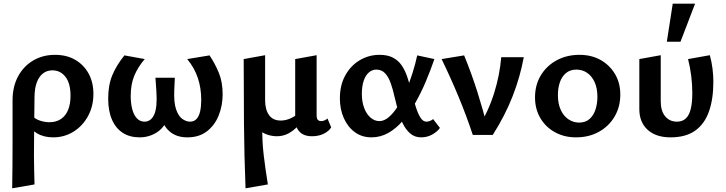

<svg xmlns="http://www.w3.org/2000/svg" viewBox="-20 -731 3935 1040"><path d="M46 289Q47 227 47.5 165.5Q48 104 48 44Q48 -16 48 -74Q48 -132 48 -187Q48 -262 78 -317.5Q108 -373 160 -403.5Q212 -434 278 -434Q341 -434 387.5 -407Q434 -380 460 -332.5Q486 -285 486 -222Q486 -156 457 -102.5Q428 -49 378.5 -18Q329 13 268 13Q217 13 180 -9Q143 -31 129 -67L157 -102Q171 -86 197 -77.5Q223 -69 247 -69Q285 -69 310.5 -86.5Q336 -104 349 -136Q362 -168 362 -212Q362 -280 334.5 -315Q307 -350 264 -350Q234 -350 212.5 -333Q191 -316 179.5 -285Q168 -254 167 -210Q166 -134 165.5 -76.5Q165 -19 164.5 26.5Q164 72 164 111Q164 150 165 187.5Q166 225 167 268Z M736 13Q683 13 645 -11.5Q607 -36 586.5 -83Q566 -130 566 -197Q566 -270 588.5 -324Q611 -378 654 -431L764 -411Q727 -368 707.5 -321Q688 -274 688 -211Q688 -173 696 -141Q704 -109 721 -90.5Q738 -72 763 -72Q798 -72 815.5 -111Q833 -150 827 -238L822 -310H927L924 -244Q921 -175 934 -138Q947 -101 968 -86.5Q989 -72 1009 -72Q1031 -72 1044.5 -86.5Q1058 -101 1064 -127.5Q1070 -154 1070 -190Q1070 -254 1051.5 -309Q1033 -364 994 -411L1115 -431Q1144 -388 1165 -337.5Q1186 -287 1186 -220Q1186 -159 1164.5 -105.5Q1143 -52 1100.5 -19.5Q1058 13 995 13Q934 13 897 -20.5Q860 -54 852 -106H895Q875 -44 832 -15.5Q789 13 736 13Z M1310 289Q1303 114 1301.5 -61Q1300 -236 1300 -411L1416 -432V-188Q1416 -138 1437 -108Q1458 -78 1501 -78Q1522 -78 1544 -86Q1566 -94 1586 -109Q1606 -124 1619 -146L1646 -121Q1624 -82 1598 -53Q1572 -24 1543 -8.5Q1514 7 1480 7Q1455 7 1430 -1Q1405 -9 1387 -25L1401 -48Q1399 31 1408.5 110Q1418 189 1431 268ZM1670 7Q1640 7 1620 -4Q1600 -15 1589.5 -36Q1579 -57 1579 -87V-411L1695 -432V-106Q1695 -90 1701 -82.5Q1707 -75 1720 -75Q1729 -75 1738 -79Q1747 -83 1754 -89L1774 -41Q1761 -20 1733.5 -6.5Q1706 7 1670 7Z M1992 13Q1940 13 1901.5 -15.5Q1863 -44 1842 -92Q1821 -140 1821 -198Q1821 -270 1850.5 -323Q1880 -376 1929 -405Q1978 -434 2036 -434Q2080 -434 2109 -418.5Q2138 -403 2156 -376.5Q2174 -350 2185.5 -316Q2197 -282 2206 -246Q2219 -195 2231 -156Q2243 -117 2257 -94.5Q2271 -72 2290 -72Q2298 -72 2308 -75.5Q2318 -79 2326 -86L2363 -38Q2350 -19 2322.5 -3Q2295 13 2261 13Q2226 13 2201.5 -8.5Q2177 -30 2161 -63.5Q2145 -97 2135 -135Q2125 -173 2117 -207Q2108 -248 2096 -281.5Q2084 -315 2065.5 -334.5Q2047 -354 2018 -354Q1996 -354 1978 -338.5Q1960 -323 1950 -293.5Q1940 -264 1940 -221Q1940 -180 1952.5 -146.5Q1965 -113 1987 -94Q2009 -75 2035 -75Q2061 -75 2086.5 -97Q2112 -119 2135.5 -156Q2159 -193 2179 -239.5Q2199 -286 2214.5 -335.5Q2230 -385 2240 -431L2333 -411Q2312 -350 2286.5 -289.5Q2261 -229 2230 -174.5Q2199 -120 2162.5 -77.5Q2126 -35 2083.5 -11Q2041 13 1992 13Z M2541 0Q2507 -103 2464.5 -205.5Q2422 -308 2372 -411L2494 -431Q2535 -331 2566.5 -231Q2598 -131 2623 -31H2567Q2626 -129 2656.5 -226.5Q2687 -324 2695 -421H2817Q2798 -316 2757 -210.5Q2716 -105 2649 0Z M3100 13Q3036 13 2985.5 -15Q2935 -43 2906.5 -92Q2878 -141 2878 -203Q2878 -271 2909.5 -323Q2941 -375 2995.5 -404.5Q3050 -434 3119 -434Q3183 -434 3232.5 -406.5Q3282 -379 3311 -330.5Q3340 -282 3340 -219Q3340 -152 3309 -99.5Q3278 -47 3224 -17Q3170 13 3100 13ZM3117 -67Q3152 -67 3174 -87Q3196 -107 3206 -139Q3216 -171 3216 -206Q3216 -254 3200.5 -287Q3185 -320 3159.5 -337Q3134 -354 3102 -354Q3068 -354 3045.5 -335Q3023 -316 3012.5 -285Q3002 -254 3002 -217Q3002 -169 3017.5 -135.5Q3033 -102 3059.5 -84.5Q3086 -67 3117 -67Z M3612 13Q3533 13 3488 -28Q3443 -69 3443 -140V-411L3559 -432V-182Q3559 -130 3583 -101Q3607 -72 3647 -72Q3676 -72 3694.5 -89Q3713 -106 3721.5 -140.5Q3730 -175 3730 -227Q3730 -274 3724 -321Q3718 -368 3707 -411L3825 -432Q3835 -395 3839.5 -359Q3844 -323 3844 -288Q3844 -194 3820 -126.5Q3796 -59 3745 -23Q3694 13 3612 13ZM3592 -505 3624 -711H3745L3666 -505Z"/></svg>

Font: Ysabeau
Style: Bold
Weight: 700
Designer: Christian Thalmann (Catharsis Fonts)
Version: Version 2.000;gftools[0.9.27.dev2+g8671c4b]